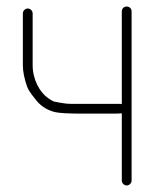

<svg xmlns="http://www.w3.org/2000/svg" viewBox="-20 -521 472 588"><path d="M353 -486V-202C351 -202.7 349.3 -203 348 -203H197.5C186.5 -203 174.3 -204.3 161 -207L146 -210C142.7 -210.7 136.5 -214.1 127.4 -220.4C101.5 -238.3 80 -277.9 80 -321V-480C80 -487.9 72.9 -495 65 -495C57.1 -495 50 -487.9 50 -480V-321C50 -302.4 54.3 -280.8 62.8 -256.2C66 -246.9 74 -234.6 87 -219C101.8 -198.3 121.8 -184.6 147 -178C159.7 -174.7 188.4 -173 233.2 -173H312.8C337.6 -173 351 -173.3 353 -174V32C353 39.9 360.1 47 368 47C375.9 47 383 39.9 383 32V-486C383 -494.8 376.5 -501 368 -501C359.5 -501 353 -494.8 353 -486Z"/></svg>

Font: MewTooHand
Style: Regular
Weight: 400
Designer: Mew Too, Robert Jablonski
Version: Version 0.77